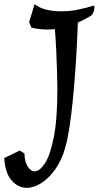

<svg xmlns="http://www.w3.org/2000/svg" viewBox="-79 -681 496 917"><path d="M48 216Q8 216 -23 181.5Q-54 147 -59 74L15 38L38 52Q38 89 52.5 113Q67 137 87 137Q110 137 135 100Q160 63 177.5 -23.5Q195 -110 195 -257Q195 -287 193.5 -337Q192 -387 189.5 -442Q187 -497 183 -542Q174 -541 164.5 -540.5Q155 -540 146 -540Q109 -540 71 -549L60 -575L86 -661Q112 -642 144 -634.5Q176 -627 213 -627Q257 -627 298.5 -636Q340 -645 368 -654Q372 -654 372 -645Q372 -638 368 -625.5Q364 -613 357 -607Q341 -597 325 -588.5Q309 -580 293 -573Q291 -524 288 -462.5Q285 -401 280 -333.5Q275 -266 268.5 -200.5Q262 -135 253.5 -78Q245 -21 234 19Q217 82 186 126Q155 170 119 193Q83 216 48 216Z"/></svg>

Font: Julee
Style: Regular
Weight: 400
Designer: Julian Tunni
Foundry: Julian Tunni
Version: Version 1.002; ttfautohint (v1.8.4.7-5d5b);gftools[0.9.23]